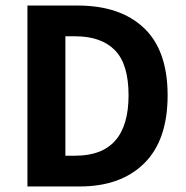

<svg xmlns="http://www.w3.org/2000/svg" viewBox="-20 -673 672 693"><path d="M79 0V-653H260Q414 -653 499.5 -572Q585 -491 585 -329Q585 -167 500.5 -83.5Q416 0 268 0ZM216 -111H252Q444 -111 444 -329Q444 -442 394.5 -492Q345 -542 252 -542H216Z"/></svg>

Font: Assistant
Style: Bold
Weight: 700
Designer: Hebrew By Ben Nathan, Latin by Paul Hunt
Version: Version 2.001;PS 002.001;hotconv 1.0.88;makeotf.lib2.5.64775